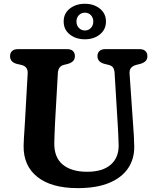

<svg xmlns="http://www.w3.org/2000/svg" viewBox="-20 -954 810 992"><path d="M589 -298 572 -578Q570.5 -597.5 563 -606.5Q555.5 -615.5 540 -619L520 -624Q483.5 -633.5 483.5 -664Q483.5 -680.5 493.8 -690.2Q504 -700 522.5 -700H702.5Q721 -700 731.2 -690.2Q741.5 -680.5 741.5 -664Q741.5 -648 732 -638.5Q722.5 -629 705 -624L685 -619Q666 -614 657 -603.2Q648 -592.5 649.5 -572L668.5 -298.5Q670.5 -273 671.8 -248.8Q673 -224.5 673.5 -198.5Q675 -135.5 643 -86.5Q611 -37.5 545.8 -9.8Q480.5 18 381.5 18Q246 18 173.2 -39.8Q100.5 -97.5 102 -201Q102 -215.5 103.5 -238.8Q105 -262 106.5 -285.8Q108 -309.5 109 -326L123 -575Q125 -611 88.5 -619L68.5 -623.5Q32 -632.5 32 -664Q32 -680.5 42.2 -690.2Q52.5 -700 71.5 -700H328Q347 -700 357 -690.2Q367 -680.5 367 -664Q367 -648 357.5 -638.5Q348 -629 331 -624L311 -619Q281 -612 279 -577L264.5 -322Q263 -290 262 -264Q261 -238 260.5 -217Q259 -141 304 -103.8Q349 -66.5 430 -66.5Q510.5 -66.5 552.5 -103.5Q594.5 -140.5 593 -206Q592 -238.5 591 -259Q590 -279.5 589 -298ZM418.5 -751Q372.5 -751 340.8 -775.8Q309 -800.5 309 -843Q309 -885 340.8 -909.8Q372.5 -934.5 418.5 -934.5Q465 -934.5 496.2 -909.2Q527.5 -884 527.5 -843Q527.5 -801.5 496.2 -776.2Q465 -751 418.5 -751ZM419 -888.5Q400 -888.5 387.5 -875.5Q375 -862.5 375 -842.5Q375 -823 387.5 -809.8Q400 -796.5 419 -796.5Q437.5 -796.5 449.8 -809.8Q462 -823 462 -842.5Q462 -862.5 449.8 -875.5Q437.5 -888.5 419 -888.5Z"/></svg>

Font: Fraunces 9pt S100 SemiBold
Style: Regular
Weight: 600
Version: Version 1.000; ttfautohint (v1.8.3)